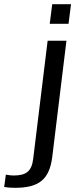

<svg xmlns="http://www.w3.org/2000/svg" viewBox="-90 -679 360 919"><path d="M238 -565 250 -659H160L148 -565ZM-25 161C-34 161 -47 160 -62 157L-70 216C-53 219 -36 220 -19 220C92 220 146 184 160 73L228 -484H138L69 80C62 142 34 161 -25 161Z"/></svg>

Font: Gamestation Text
Style: Italic
Weight: 400
Designer: Jonas Hecksher
Foundry: Jonas Hecksher, Playtypeª, e-types AS
Version: Version 1.003